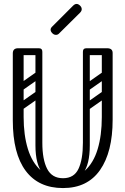

<svg xmlns="http://www.w3.org/2000/svg" viewBox="-20 -945 637 975"><path d="M300 10Q176 10 110.5 -77.5Q45 -165 45 -334V-674Q45 -700 72 -700Q100 -700 100 -676V-351Q100 -259 121.5 -189Q143 -119 187.5 -79.5Q232 -40 300 -40Q368 -40 411.5 -79Q455 -118 476 -188Q497 -258 497 -350V-674Q497 -700 524 -700Q552 -700 552 -676V-337Q552 -173 488 -81.5Q424 10 300 10ZM300 -40Q356 -40 378.5 -87.5Q401 -135 401 -220V-315H436V-207Q436 -110 402 -65.5Q368 -21 289 -21ZM300 -40 311 -21Q232 -21 196 -65.5Q160 -110 160 -207V-315H195V-220Q195 -135 219.5 -87.5Q244 -40 300 -40ZM56 -682Q56 -700 74 -700H177Q195 -700 195 -682Q195 -665 176 -665H73Q56 -665 56 -682ZM177 -554Q160 -554 160 -571V-681Q160 -698 177 -698Q195 -698 195 -682V-572Q195 -554 177 -554ZM542 -682Q542 -665 525 -665H420Q401 -665 401 -682Q401 -700 419 -700H524Q542 -700 542 -682ZM419 -554Q401 -554 401 -572V-682Q401 -698 419 -698Q436 -698 436 -681V-571Q436 -554 419 -554ZM189 -478Q194 -471 192.5 -464Q191 -457 186 -453L92 -387Q79 -378 69 -391Q58 -407 72 -416L166 -482Q179 -491 189 -478ZM189 -576Q194 -569 192.5 -562Q191 -555 186 -551L92 -485Q79 -476 69 -489Q58 -505 72 -514L166 -580Q179 -589 189 -576ZM82 -280Q64 -280 64 -298V-630Q64 -646 82 -646Q99 -646 99 -629V-297Q99 -280 82 -280ZM178 -280Q160 -280 160 -298V-630Q160 -646 178 -646Q195 -646 195 -629V-297Q195 -280 178 -280ZM526 -478Q531 -471 529.5 -464Q528 -457 523 -453L429 -387Q416 -378 406 -391Q395 -407 409 -416L503 -482Q516 -491 526 -478ZM526 -576Q531 -569 529.5 -562Q528 -555 523 -551L429 -485Q416 -476 406 -489Q395 -505 409 -514L503 -580Q516 -589 526 -576ZM419 -280Q401 -280 401 -298V-630Q401 -646 419 -646Q436 -646 436 -629V-297Q436 -280 419 -280ZM515 -280Q497 -280 497 -298V-630Q497 -646 515 -646Q532 -646 532 -629V-297Q532 -280 515 -280ZM279 -774Q273 -768 264 -768Q254 -768 246 -776Q237 -785 237 -794Q237 -802 244 -809L351 -916Q360 -925 369 -925Q378 -925 387 -916Q395 -908 395 -898Q395 -889 386 -880Z"/></svg>

Font: Agu Display Uzo
Style: Regular
Weight: 400
Version: Version 1.103